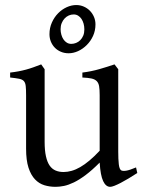

<svg xmlns="http://www.w3.org/2000/svg" viewBox="-20 -723 570 758"><path d="M522 -40Q503.9 -28.3 487.3 -18.3Q470.7 -8.3 456.5 -1Q442.4 6.3 431.6 10.5Q420.9 14.6 415 14.6Q397.9 14.6 387.2 -8.1Q376.5 -30.8 373.5 -81.1Q343.3 -50.8 318.1 -32Q293 -13.2 271.7 -2.9Q250.5 7.3 232.7 11Q214.8 14.6 199.2 14.6Q176.3 14.6 155.3 8.3Q134.3 2 118.2 -14.9Q102.1 -31.7 92.5 -61Q83 -90.3 83 -136.2V-347.2Q83 -370.6 81.5 -383.5Q80.1 -396.5 74 -403.1Q67.9 -409.7 55.2 -412.1Q42.5 -414.6 20 -417V-436.5Q37.6 -438.5 53 -441.4Q68.4 -444.3 82.8 -448.2Q97.2 -452.1 111.8 -457.3Q126.5 -462.4 142.6 -468.8L156.2 -449.7V-163.1Q156.2 -128.9 161.4 -106Q166.5 -83 176 -69.3Q185.5 -55.7 199.5 -49.8Q213.4 -43.9 231 -43.9Q246.6 -43.9 262.9 -48.6Q279.3 -53.2 296.6 -63.2Q314 -73.2 333 -89.1Q352.1 -105 373.5 -127.9V-347.2Q373.5 -369.1 371.3 -382.3Q369.1 -395.5 361.8 -402.8Q354.5 -410.2 341.1 -413.1Q327.6 -416 305.2 -417V-436.5Q340.3 -440.9 372.6 -450.2Q404.8 -459.5 432.1 -468.8L446.8 -449.7V-124Q446.8 -93.8 449 -74.7Q451.2 -55.7 458 -50.8Q463.9 -46.9 478 -49.1Q492.2 -51.3 517.1 -62ZM313 -606.9Q313 -618.7 310.1 -629.4Q307.1 -640.1 301.8 -648.2Q296.4 -656.2 288.6 -661.1Q280.8 -666 271 -666Q260.7 -666 251.5 -661.9Q242.2 -657.7 235.1 -650.1Q228 -642.6 223.6 -631.8Q219.2 -621.1 219.2 -607.9Q219.2 -596.7 222.2 -586.2Q225.1 -575.7 230.5 -567.6Q235.8 -559.6 243.7 -554.7Q251.5 -549.8 261.2 -549.8Q271 -549.8 280.3 -553.5Q289.6 -557.1 296.9 -564.5Q304.2 -571.8 308.6 -582.3Q313 -592.8 313 -606.9ZM356.9 -627Q356.9 -602.1 347.4 -581.3Q337.9 -560.5 322.5 -545.2Q307.1 -529.8 288.3 -521.2Q269.5 -512.7 251 -512.7Q234.4 -512.7 220.5 -518.6Q206.5 -524.4 196.5 -534.7Q186.5 -544.9 180.9 -558.6Q175.3 -572.3 175.3 -587.9Q175.3 -612.8 184.8 -634Q194.3 -655.3 209.5 -670.7Q224.6 -686 243.4 -694.6Q262.2 -703.1 281.2 -703.1Q296.9 -703.1 310.8 -697Q324.7 -690.9 335 -680.4Q345.2 -669.9 351.1 -656Q356.9 -642.1 356.9 -627Z"/></svg>

Font: Noto Serif Devanagari
Style: Regular
Weight: 400
Designer: Monotype Design Team
Foundry: Monotype Imaging Inc.
Version: Version 1.01